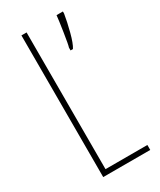

<svg xmlns="http://www.w3.org/2000/svg" viewBox="-184 -776 698 838"><g transform="rotate(-30 165.5 -357.0)"><path d="M76 -714H102V-25H313V0H76ZM285 -704Q279 -666 266.5 -618Q254 -570 241 -550H229V-564Q233 -575 242 -633.5Q251 -692 253 -714H285Z"/></g></svg>

Font: Noto Sans Display Thin Cond
Style: Regular
Weight: 250
Width: 3
Designer: Monotype Design team
Foundry: Monotype Imaging Inc.
Version: Version 1.000